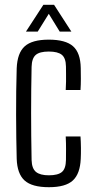

<svg xmlns="http://www.w3.org/2000/svg" viewBox="-20 -772 400 799"><path d="M253.5 -397.5Q254.5 -415 254.8 -431.8Q255 -448.5 254.8 -464.5Q254.5 -480.5 254.5 -495Q254 -530.5 237.2 -544Q220.5 -557.5 183 -557.5Q145 -557.5 128.8 -543.5Q112.5 -529.5 111.5 -494Q110.5 -447.5 110 -400Q109.5 -352.5 109.5 -303.8Q109.5 -255 110 -205.5Q110.5 -156 111.5 -106Q112.5 -70.5 129.8 -56.5Q147 -42.5 183.5 -42.5Q221 -42.5 237.5 -56.2Q254 -70 254.5 -106.5Q254.5 -129 254.8 -151.8Q255 -174.5 253.5 -204H315Q316.5 -183 316.8 -156.2Q317 -129.5 316 -111.5Q313.5 -49 283.2 -21Q253 7 183.5 7Q113 7 82.2 -21Q51.5 -49 49.5 -111.5Q48.5 -151 47.8 -197.5Q47 -244 47 -294.2Q47 -344.5 47.5 -393.8Q48 -443 49.5 -487.5Q52 -551.5 82.8 -579.2Q113.5 -607 183 -607Q253 -607 284 -579.5Q315 -552 316 -489Q316.5 -467.5 316.5 -444Q316.5 -420.5 315 -397.5ZM88 -640.5 160.5 -752H205L277 -640.5H228.5L183 -714.5L137 -640.5Z"/></svg>

Font: Big Shoulders Text Thin Light
Style: Regular
Weight: 300
Version: Version 2.002